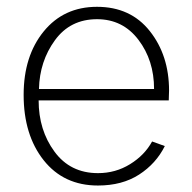

<svg xmlns="http://www.w3.org/2000/svg" viewBox="-20 -538 574 575"><path d="M50.8 -253.9Q50.8 -370.1 110.8 -443.8Q170.9 -517.6 270.5 -517.6Q371.1 -517.6 428.7 -444.8Q486.3 -372.1 486.3 -266.6Q486.3 -260.7 485.8 -252Q485.4 -243.2 485.4 -237.3H95.7Q95.7 -148.4 143.1 -84Q190.4 -19.5 273.4 -19.5Q326.2 -19.5 369.6 -46.4Q413.1 -73.2 435.5 -114.3L473.6 -100.6Q447.3 -47.9 396.5 -15.1Q345.7 17.6 273.4 17.6Q170.9 17.6 110.8 -58.1Q50.8 -133.8 50.8 -253.9ZM96.7 -271.5H441.4Q441.4 -357.4 394.5 -418.9Q347.7 -480.5 270.5 -480.5Q190.4 -480.5 144.5 -417.5Q98.6 -354.5 96.7 -271.5Z"/></svg>

Font: Gothic A1 ExtraLight
Style: Regular
Weight: 275
Designer: HanYang I&C Co.,Ltd.
Foundry: HanYang I&C Co.,Ltd.
Version: Version 2.50